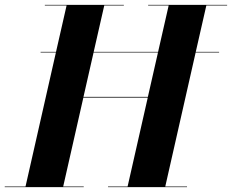

<svg xmlns="http://www.w3.org/2000/svg" viewBox="-62 -770 955 790"><path d="M-42.5 -2.5V0H282.5V-2.5H198L281 -368.5H546L463 -2.5H382.5V0H707.5V-2.5H618L743 -554H839.5V-556.5H743.5L787 -747.5H872.5V-750H547.5V-747.5H632L588.5 -556.5H323.5L367 -747.5H447.5V-750H122.5V-747.5H212L168.5 -556.5H105V-554H168L43 -2.5ZM281.5 -371.5 323 -554H588L546.5 -371.5Z"/></svg>

Font: Bodoni* 72pt
Style: Bold Italic
Weight: 700
Italic angle: -13°
Version: Version 2.3